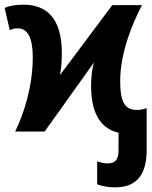

<svg xmlns="http://www.w3.org/2000/svg" viewBox="-30 -566 655 826"><path d="M465 240C554 240 601 190 601 79V-101C592 -97 575 -93 560 -93C510 -93 487 -122 487 -216C487 -342 542 -470 581 -544H453L228 -243C233 -273 236 -296 236 -337C236 -491 168 -546 70 -546C36 -546 8 -540 -10 -532L12 -436C20 -440 30 -444 47 -444C88 -444 111 -405 111 -320C111 -194 72 -74 35 0H162L374 -297C365 -265 362 -232 362 -195C362 -67 412 -10 480 5V80C480 123 464 137 432 137C417 137 401 133 388 128V227C410 235 435 240 465 240Z"/></svg>

Font: Noto Sans Display
Style: Bold
Weight: 700
Designer: Monotype Design Team
Foundry: Monotype Imaging Inc.
Version: Version 1.900